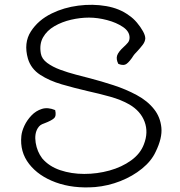

<svg xmlns="http://www.w3.org/2000/svg" viewBox="-20 -760 769 818"><path d="M385 37Q291 44 217.5 17Q144 -10 104 -61.5Q64 -113 71 -181Q73 -201 84 -224.5Q95 -248 114 -268Q133 -288 158.5 -296Q184 -304 215 -291Q221 -266 210 -256Q199 -246 170 -235Q158 -231 152 -226.5Q146 -222 141 -214Q126 -190 132 -152Q138 -114 160 -85Q189 -51 236.5 -35Q284 -19 339 -19Q394 -19 446.5 -33.5Q499 -48 538.5 -76.5Q578 -105 593 -145Q613 -196 596 -241.5Q579 -287 531 -315Q496 -335 449.5 -348Q403 -361 353 -372Q297 -385 243.5 -400.5Q190 -416 151 -441.5Q112 -467 99 -510Q80 -577 111.5 -626Q143 -675 201 -703Q252 -728 313.5 -736Q375 -744 432.5 -734Q490 -724 530 -694Q548 -682 563.5 -663.5Q579 -645 589 -627Q599 -609 599 -596Q598 -582 588 -569Q578 -556 567 -544Q559 -536 553.5 -529.5Q548 -523 542 -513Q524 -488 512.5 -484.5Q501 -481 484 -488Q474 -508 479 -523.5Q484 -539 507 -560Q518 -570 525 -578.5Q532 -587 532 -600Q532 -626 504 -645Q476 -664 436 -674.5Q396 -685 359 -685Q322 -685 283 -676Q244 -667 212 -648.5Q180 -630 163.5 -601Q147 -572 154 -532Q158 -509 181 -492Q204 -475 236.5 -463Q269 -451 303.5 -442Q338 -433 365 -426Q411 -414 463.5 -397Q516 -380 562.5 -355Q609 -330 637 -294Q663 -261 667.5 -216.5Q672 -172 643 -113Q625 -74 585 -41.5Q545 -9 493 11.5Q441 32 385 37Z"/></svg>

Font: Yuji Hentaigana Akebono
Style: Regular
Weight: 400
Designer: Kataoka Yuji
Foundry: Kinuta Font Factory
Version: Version 3.002